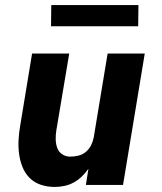

<svg xmlns="http://www.w3.org/2000/svg" viewBox="-20 -732 640 760"><path d="M197 8Q168 8 142 -0.5Q116 -9 97.5 -27.5Q79 -46 69 -71Q59 -96 55.5 -123Q52 -150 53.5 -178.5Q55 -207 60 -235L107 -520H254L203 -216Q200 -198 200.5 -180Q201 -162 206.5 -146.5Q212 -131 226 -121.5Q240 -112 258 -112Q274 -112 290.5 -116Q307 -120 320 -131Q333 -142 340.5 -157Q348 -172 351 -188L406 -520H553L467 0H320L330 -64Q318 -47 303.5 -33Q289 -19 271.5 -9.5Q254 0 234.5 4Q215 8 197 8ZM182 -628 183 -712H528L527 -628Z"/></svg>

Font: Iosevka Aile Heavy
Style: Italic
Weight: 900
Italic angle: -9°
Designer: Belleve Invis
Foundry: Belleve Invis
Version: Version 31.1.0; ttfautohint (v1.8.4)